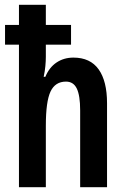

<svg xmlns="http://www.w3.org/2000/svg" viewBox="-20 -780 524 800"><path d="M171 -760V-676H276V-594H171V-543Q171 -526 169 -504.5Q167 -483 162 -460H169Q185 -499 215.5 -519.5Q246 -540 286 -540Q356 -540 391 -491Q426 -442 426 -350V0H314V-320Q314 -382 300 -411Q286 -440 255 -440Q210 -440 190.5 -398.5Q171 -357 171 -256V0H59V-594H1V-676H59V-760Z"/></svg>

Font: Noto Sans ExtraCondensed SemiBold
Style: Regular
Weight: 600
Width: 2
Designer: Monotype Design Team
Foundry: Monotype Imaging Inc.
Version: Version 2.013; ttfautohint (v1.8.4.7-5d5b)